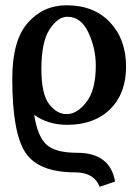

<svg xmlns="http://www.w3.org/2000/svg" viewBox="-20 -465 528 734"><path d="M234.9 -28.8Q274.9 -28.8 310.5 -75Q346.2 -121.1 346.2 -214.8Q346.2 -279.8 318.1 -340.3Q290 -400.9 237.8 -400.9Q200.7 -400.9 169.4 -352.5Q138.2 -304.2 138.2 -201.2Q138.2 -106 167.5 -67.4Q196.8 -28.8 234.9 -28.8ZM461.9 -210Q461.9 -107.9 401.4 -47.9Q340.8 12.2 236.8 12.2Q163.6 12.2 110.8 -25.9Q123 55.2 157 87.2Q190.9 119.1 274.9 119.1Q400.9 119.1 419.9 229L360.8 249Q339.8 193.8 266.1 193.8Q127 193.8 76.9 117.9Q26.9 42 26.9 -164.1Q26.9 -310.1 85.9 -377.4Q145 -444.8 234.9 -444.8Q338.9 -444.8 400.4 -379.9Q461.9 -314.9 461.9 -210Z"/></svg>

Font: Linux Libertine
Style: Semibold
Weight: 600
Designer: Philipp H. Poll
Foundry: Philipp H. Poll
Version: Version 5.1.2 ; ttfautohint (v0.9)